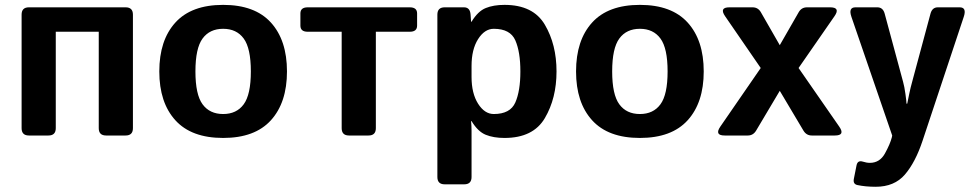

<svg xmlns="http://www.w3.org/2000/svg" viewBox="-20 -542 3888 768"><path d="M95.7 0Q66.4 0 66.4 -29.3V-483.4Q66.4 -512.7 95.7 -512.7H482.4Q511.7 -512.7 511.7 -483.4V-29.3Q511.7 0 482.4 0H404.3Q375 0 375 -29.3V-415H203.1V-29.3Q203.1 0 173.8 0Z M617.2 -256.3Q617.2 -380.9 681.4 -451.7Q745.6 -522.5 872.6 -522.5Q999.5 -522.5 1063.7 -451.7Q1127.9 -380.9 1127.9 -256.3Q1127.9 -131.8 1063.7 -61Q999.5 9.8 872.6 9.8Q745.6 9.8 681.4 -61Q617.2 -131.8 617.2 -256.3ZM761.7 -256.3Q761.7 -163.6 790.3 -124.8Q818.8 -85.9 872.6 -85.9Q926.3 -85.9 954.8 -124.8Q983.4 -163.6 983.4 -256.3Q983.4 -349.1 954.8 -387.9Q926.3 -426.8 872.6 -426.8Q818.8 -426.8 790.3 -387.9Q761.7 -349.1 761.7 -256.3Z M1210.9 -415Q1181.6 -415 1181.6 -439.5V-488.3Q1181.6 -512.7 1210.9 -512.7H1619.1Q1648.4 -512.7 1648.4 -488.3V-439.5Q1648.4 -415 1619.1 -415H1483.4V-29.3Q1483.4 0 1454.1 0H1376Q1346.7 0 1346.7 -29.3V-415Z M1758.8 195.3Q1729.5 195.3 1729.5 166V-483.4Q1729.5 -512.7 1758.8 -512.7H1835.9Q1860.4 -512.7 1862.3 -483.4L1864.3 -455.1H1866.2Q1891.6 -497.1 1922.9 -509.8Q1954.1 -522.5 1998 -522.5Q2112.8 -522.5 2159.4 -443.1Q2206.1 -363.8 2206.1 -256.3Q2206.1 -148.9 2159.4 -69.6Q2112.8 9.8 1998 9.8Q1954.1 9.8 1922.9 -2.9Q1891.6 -15.6 1866.2 -57.6H1864.3Q1866.2 -38.1 1866.2 -18.6V166Q1866.2 195.3 1836.9 195.3ZM1866.2 -234.4Q1866.2 -168.5 1892.3 -127.2Q1918.5 -85.9 1955.1 -85.9Q2021 -85.9 2041.3 -132.1Q2061.5 -178.2 2061.5 -256.3Q2061.5 -334.5 2041.3 -380.6Q2021 -426.8 1955.1 -426.8Q1918.5 -426.8 1892.3 -385.5Q1866.2 -344.2 1866.2 -278.3Z M2284.2 -256.3Q2284.2 -380.9 2348.4 -451.7Q2412.6 -522.5 2539.6 -522.5Q2666.5 -522.5 2730.7 -451.7Q2794.9 -380.9 2794.9 -256.3Q2794.9 -131.8 2730.7 -61Q2666.5 9.8 2539.6 9.8Q2412.6 9.8 2348.4 -61Q2284.2 -131.8 2284.2 -256.3ZM2428.7 -256.3Q2428.7 -163.6 2457.3 -124.8Q2485.8 -85.9 2539.6 -85.9Q2593.3 -85.9 2621.8 -124.8Q2650.4 -163.6 2650.4 -256.3Q2650.4 -349.1 2621.8 -387.9Q2593.3 -426.8 2539.6 -426.8Q2485.8 -426.8 2457.3 -387.9Q2428.7 -349.1 2428.7 -256.3Z M2878.9 0Q2836.9 0 2861.3 -35.6L3022.9 -270L2880.4 -477.1Q2856 -512.7 2897.9 -512.7H2990.2Q3012.2 -512.7 3023.4 -493.2L3099.1 -361.3L3174.8 -493.2Q3186 -512.7 3208 -512.7H3300.3Q3342.8 -512.7 3317.9 -477.1L3174.3 -270L3336.9 -35.6Q3361.8 0 3319.3 0H3227.1Q3205.6 0 3193.8 -19.5L3099.1 -178.7L3004.4 -19.5Q2992.7 0 2971.2 0Z M3385.7 -474.6Q3372.6 -512.7 3401.9 -512.7H3489.3Q3511.7 -512.7 3518.6 -487.8L3592.3 -214.8Q3597.7 -195.8 3601.8 -165.8Q3606 -135.7 3606 -127.4H3608.9Q3614.7 -153.3 3617.4 -168.7Q3620.1 -184.1 3632.3 -228.5L3702.1 -487.8Q3709 -512.7 3731.4 -512.7H3818.8Q3847.7 -512.7 3835 -474.6L3670.4 20.5Q3641.6 107.4 3599.6 156.2Q3557.6 205.1 3482.9 205.1Q3441.9 205.1 3409.7 198.2Q3391.1 194.3 3395.5 172.9L3406.2 119.1Q3410.6 98.1 3431.2 104.5Q3446.3 109.4 3459.5 109.4Q3499 109.4 3519.8 71.8Q3540.5 34.2 3547.4 7.3L3548.8 0Z"/></svg>

Font: Istok Web
Style: Bold
Weight: 700
Designer: Andrey V. Panov
Foundry: Andrey V. Panov
Version: Version 1.0.2g